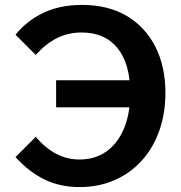

<svg xmlns="http://www.w3.org/2000/svg" viewBox="-20 -740 734 780"><path d="M303 20Q224 20 160.5 -11Q97 -42 43 -102L125 -184Q166 -137 209.5 -114.5Q253 -92 303 -92Q366 -92 412 -124.5Q458 -157 483.5 -217.5Q509 -278 509 -362Q509 -481 457.5 -544.5Q406 -608 312 -608Q258 -608 213 -586Q168 -564 125 -517L43 -599Q88 -655 155.5 -687.5Q223 -720 313 -720Q419 -720 494.5 -675.5Q570 -631 611 -550.5Q652 -470 652 -363Q652 -279 627 -208.5Q602 -138 555.5 -87Q509 -36 445 -8Q381 20 303 20ZM208 -304V-414H553V-304Z"/></svg>

Font: Moderustic SemiBold
Style: Regular
Weight: 600
Designer: Tural Alisoy
Foundry: TAFT Foundry
Version: Version 2.120